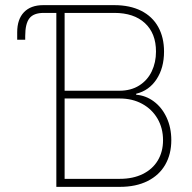

<svg xmlns="http://www.w3.org/2000/svg" viewBox="-20 -727 748 747"><path d="M78.1 -586.9V-572.3H46.9V-601.6Q46.9 -651.9 73.2 -679.4Q99.6 -707 148.4 -707H424.8Q485.4 -707 529.1 -685.1Q572.8 -663.1 595.5 -622.3Q618.2 -581.5 618.2 -526.4Q618.2 -462.9 589.1 -418.7Q560.1 -374.5 509.8 -362.3V-358.4Q547.4 -355.5 578.6 -332.3Q609.9 -309.1 628.2 -269.8Q646.5 -230.5 646.5 -181.6Q646.5 -127.4 623 -86.4Q599.6 -45.4 554.4 -22.7Q509.3 0 446.3 0H199.2V-676.8H150.4Q110.8 -676.8 94.5 -655.8Q78.1 -634.8 78.1 -586.9ZM614.3 -181.6Q614.3 -228.5 592.8 -265.4Q571.3 -302.2 533.2 -323Q495.1 -343.8 446.3 -343.8H231.4V-31.2H446.3Q497.6 -31.2 535.6 -50Q573.7 -68.8 594 -102.8Q614.3 -136.7 614.3 -181.6ZM586.9 -526.4Q586.9 -597.2 543.9 -637Q501 -676.8 424.8 -676.8H231.4V-374H444.3Q489.3 -374 521.5 -394.3Q553.7 -414.6 570.3 -449.2Q586.9 -483.9 586.9 -526.4Z"/></svg>

Font: Pretendard Thin
Style: Regular
Weight: 100
Designer: Base glyphs from Inter by Rasmus Andersson; Hangeul glyphs from Noto Sans CJK(Source Han Sans) by Jang Soo-young and Kan
Foundry: Kil Hyung-jin
Version: Version 1.309